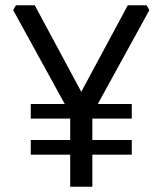

<svg xmlns="http://www.w3.org/2000/svg" viewBox="-20 -710 618 730"><path d="M30.1 -671.5 40.8 -690H112.1L289 -360.9L465.9 -690H537.2L547.9 -671.5L351.8 -314.6H481V-259H331.1V-177.6H481V-122H331.1V0H246.9V-122H97V-177.6H246.9V-259H97V-314.6H226.2Z"/></svg>

Font: Oxanium ExtraLight
Style: Regular
Weight: 200
Designer: Severin Meyer
Version: Version 2.000